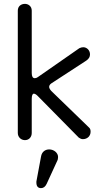

<svg xmlns="http://www.w3.org/2000/svg" viewBox="-20 -708 520 992"><path d="M109 16C130 16 144 0 144 -21V-197C144 -215 148 -224 155 -224C160 -224 167 -220 174 -213L387 3C394 8 401 11 408 11C432 11 448 -6 448 -27C448 -36 447 -44 438 -51L245 -238C238 -246 234 -253 234 -259C234 -266 238 -272 245 -277L426 -395C439 -404 445 -414 445 -427C445 -448 429 -464 410 -464C403 -464 397 -462 390 -459L176 -310C171 -306 165 -304 160 -304C149 -304 144 -313 144 -331V-653C144 -676 126 -688 109 -688C89 -688 72 -676 72 -653V-21C72 0 88 16 109 16ZM278 118C279 113 280 107 280 103C280 82 259 64 234 64C214 64 196 76 192 101L168 230C168 232 168 233 168 235C168 254 176 264 192 264C204 264 214 257 221 242Z"/></svg>

Font: Dongle Light
Style: Regular
Weight: 300
Designer: Yanghee Ryu
Foundry: Yanghee Ryu
Version: Version 2.000